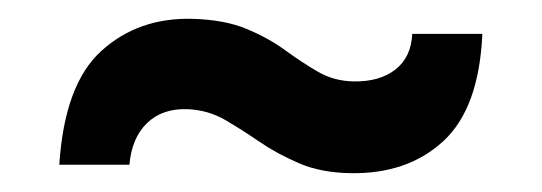

<svg xmlns="http://www.w3.org/2000/svg" viewBox="-20 -473 576 204"><path d="M352.5 -289Q321 -289.5 297.8 -299.5Q274.5 -309.5 255.5 -322.5Q236.5 -335.5 218.8 -345.8Q201 -356 179.5 -357Q152.5 -358 136.2 -342.2Q120 -326.5 117.5 -298H43Q48.5 -383.5 87.8 -419Q127 -454.5 184.5 -453Q219 -452 242.2 -442.2Q265.5 -432.5 283.2 -419.5Q301 -406.5 317.8 -396.8Q334.5 -387 355.5 -386.5Q383.5 -386 400.2 -399.2Q417 -412.5 418 -437H492.5Q489 -358 451 -323Q413 -288 352.5 -289Z"/></svg>

Font: Big Shoulders Text Thin ExtraBold
Style: Regular
Weight: 800
Version: Version 2.002